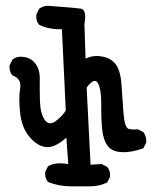

<svg xmlns="http://www.w3.org/2000/svg" viewBox="-20 -535 540 674"><path d="M229.5 119.1Q185.5 119.1 148.4 103.5Q136.7 89.8 138.7 68.4L148.4 48.8Q173.8 33.2 219.7 41L212.9 -51.8Q173.8 -16.6 143.6 -18.6Q113.3 -20.5 85 -52.7Q56.6 -85 50.8 -137.7Q44.9 -190.4 50.8 -224.6Q56.6 -258.8 23.4 -270.5Q11.7 -284.2 13.7 -305.7L23.4 -325.2Q39.1 -338.9 62.5 -335Q87.9 -333 104 -312Q120.1 -291 119.6 -259.3Q119.1 -227.5 120.1 -182.6Q121.1 -137.7 136.7 -114.7Q152.3 -91.8 176.8 -110.8Q201.2 -129.9 210.9 -147.5L197.3 -432.6Q152.3 -430.7 117.2 -448.2Q105.5 -461.9 107.4 -483.4L117.2 -503.9Q134.8 -517.6 160.2 -513.7Q243.2 -507.8 264.2 -504.4Q285.2 -501 276.4 -450.2L280.3 -329.1Q307.6 -342.8 339.8 -336.4Q372.1 -330.1 387.7 -307.1Q403.3 -284.2 406.2 -241.7Q409.2 -199.2 413.1 -142.6Q417 -85.9 432.1 -82.5Q447.3 -79.1 463.9 -81.1L483.4 -71.3Q495.1 -55.7 493.2 -34.2L483.4 -14.6Q440.4 1 406.2 -1Q372.1 -2.9 357.4 -23.4Q342.8 -43.9 338.9 -79.1Q335 -114.3 335.4 -168Q335.9 -221.7 323.7 -243.2Q311.5 -264.6 284.2 -227.5L297.9 43L336.9 41L356.4 50.8Q368.2 64.5 366.2 85.9L356.4 105.5Q329.1 119.1 295.9 119.1Q262.7 119.1 229.5 119.1Z"/></svg>

Font: JasonHandwriting4
Style: Regular
Weight: 400
Version: Version 1.01.21